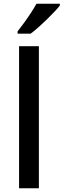

<svg xmlns="http://www.w3.org/2000/svg" viewBox="-20 -1007 340 1027"><path d="M188 0H82V-760H188ZM300 -977Q289 -963 270 -943Q251 -923 229 -901.5Q207 -880 185 -860.5Q163 -841 144 -827H74V-839Q89 -858 108 -884Q127 -910 145 -937.5Q163 -965 175 -987H300Z"/></svg>

Font: Noto Sans Khmer Medium
Style: Regular
Weight: 500
Version: Version 2.003